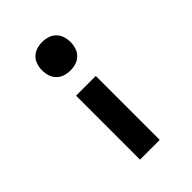

<svg xmlns="http://www.w3.org/2000/svg" viewBox="-218 -624 936 936"><g transform="rotate(-45 250.0 -156.5)"><path d="M250 -332Q230 -332 211 -338Q192 -344 178 -358Q164 -372 158 -391Q152 -410 152 -430Q152 -450 158 -469Q164 -488 178 -502Q192 -516 211 -522Q230 -528 250 -528Q270 -528 289 -522Q308 -516 322 -502Q336 -488 342 -469Q348 -450 348 -430Q348 -410 342 -391Q336 -372 322 -358Q308 -344 289 -338Q270 -332 250 -332ZM182 215V-226H318V215Z"/></g></svg>

Font: Iosevka Term Curly Heavy
Style: Regular
Weight: 900
Designer: Belleve Invis
Foundry: Belleve Invis
Version: Version 32.3.0